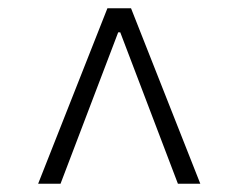

<svg xmlns="http://www.w3.org/2000/svg" viewBox="-20 -763 575 463"><path d="M72 -320H126L209 -538L265 -685H270L326 -538L409 -320H463L296 -743H239Z"/></svg>

Font: Noto Sans HK Light
Style: Regular
Weight: 300
Designer: Ryoko NISHIZUKA 西塚涼子 (kana, bopomofo & ideographs); Paul D. Hunt (Latin, Greek & Cyrillic); Sandoll Communications 산돌커뮤니
Foundry: Adobe
Version: Version 2.004;hotconv 1.0.118;makeotfexe 2.5.65603